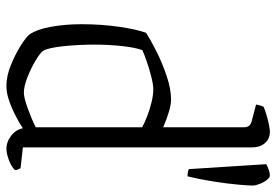

<svg xmlns="http://www.w3.org/2000/svg" viewBox="-148 -692 840 583"><g transform="rotate(90 271.5 -400.0)"><path d="M240 0Q211 0 178.5 -13Q146 -26 119.5 -42.5Q93 -59 84 -70Q68 -94 60.5 -137Q53 -180 53 -228Q53 -286 60.5 -339.5Q68 -393 79 -424Q99 -437 134.5 -455Q170 -473 210 -486.5Q250 -500 282 -500Q296 -500 318.5 -493.5Q341 -487 366 -476V-721Q366 -739 350 -744L297 -758Q298 -765 300 -771.5Q302 -778 304 -781Q313 -785 328 -789.5Q343 -794 357.5 -797Q372 -800 379 -800Q401 -800 414 -785Q427 -770 427 -747V-50L490 -43Q491 -41 493.5 -36.5Q496 -32 496 -26Q486 -15 465.5 -7.5Q445 0 432 0Q410 0 391.5 -14.5Q373 -29 369 -50Q344 -33 307 -16.5Q270 0 240 0ZM261 -53Q276 -53 308 -64.5Q340 -76 366 -89V-412Q354 -419 333.5 -427Q313 -435 290.5 -440.5Q268 -446 251 -446Q237 -446 213 -440Q189 -434 166 -426Q143 -418 132 -413Q124 -393 119.5 -352Q115 -311 115 -268Q115 -216 120 -171Q125 -126 134 -111Q142 -101 165 -87.5Q188 -74 215 -63.5Q242 -53 261 -53ZM515 -550Q500 -550 493 -554L478 -789Q485 -793 495 -796.5Q505 -800 512 -800Q519 -800 526.5 -790Q534 -780 538.5 -767.5Q543 -755 543 -749Q543 -736 540 -702.5Q537 -669 530.5 -628Q524 -587 515 -550Z"/></g></svg>

Font: Texturina 72pt ExtraLight
Style: Regular
Weight: 200
Designer: Guillermo Torres Carreño
Foundry: Omnibus-Type
Version: Version 1.002; ttfautohint (v1.8.3)